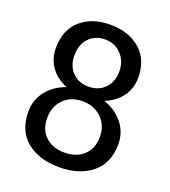

<svg xmlns="http://www.w3.org/2000/svg" viewBox="-134 -819 820 927"><g transform="rotate(20 276.0 -355.5)"><path d="M276.4 10.3Q171.9 10.3 108.4 -41.7Q44.9 -93.8 44.9 -192.4Q44.9 -252.4 81.1 -298.3Q117.2 -344.2 178.7 -365.7Q125.5 -386.2 95.2 -428Q64.9 -469.7 64.9 -525.4Q64.9 -619.1 122.8 -670.2Q180.7 -721.2 275.4 -721.2Q369.1 -721.2 428.5 -670.2Q487.8 -619.1 487.8 -525.4Q487.8 -469.7 456.5 -428Q425.3 -386.2 372.1 -365.7Q433.6 -344.2 470.5 -298.3Q507.3 -252.4 507.3 -192.4Q507.3 -93.8 443.1 -41.7Q378.9 10.3 276.4 10.3ZM276.4 -403.8Q327.1 -403.8 359.4 -436.5Q391.6 -469.2 391.6 -523.4Q391.6 -576.2 358.6 -610.8Q325.7 -645.5 275.4 -645.5Q224.1 -645.5 192.6 -612.1Q161.1 -578.6 161.1 -523.4Q161.1 -469.2 192.9 -436.5Q224.6 -403.8 276.4 -403.8ZM276.4 -64.9Q336.4 -64.9 374 -99.6Q411.6 -134.3 411.6 -194.3Q411.6 -252.9 373 -290.5Q334.5 -328.1 275.4 -328.1Q215.8 -328.1 178.5 -290.8Q141.1 -253.4 141.1 -194.3Q141.1 -133.8 178 -99.4Q214.8 -64.9 276.4 -64.9Z"/></g></svg>

Font: Roboto Slab
Style: Regular
Weight: 400
Designer: Google
Version: Version 2.000; ttfautohint (v1.8.1.43-b0c9)